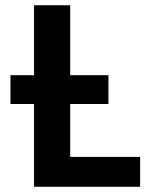

<svg xmlns="http://www.w3.org/2000/svg" viewBox="-20 -713 600 733"><path d="M110 0V-316H20V-426H110V-693H248V-426H394V-316H248V-114H515V0Z"/></svg>

Font: Ubuntu Sans Mono
Style: Bold
Weight: 700
Monospace: yes
Designer: Dalton Maag Ltd
Foundry: Dalton Maag Ltd
Version: Version 1.006